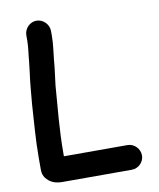

<svg xmlns="http://www.w3.org/2000/svg" viewBox="-86 -785 757 912"><g transform="rotate(-10 292.5 -329.0)"><path d="M93 -657V-633C93 -598 87 -567 84 -530L78 -478C72 -439 67 -374 63 -331C58 -247 50 -163 50 -76V-15C50 0 54 13 62 24C80 47 103 59 142 59H476C508 59 535 32 535 0C535 -32 508 -60 476 -60H169V-76C169 -188 180 -290 188 -397C193 -445 199 -475 202 -519C206 -559 212 -594 212 -633V-657C212 -689 184 -717 152 -717C120 -717 93 -689 93 -657Z"/></g></svg>

Font: Electronic
Style: Nord
Weight: 900
Version: Version 1.011